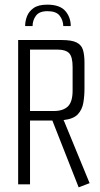

<svg xmlns="http://www.w3.org/2000/svg" viewBox="-20 -792 430 825"><path d="M183 -772Q237 -772 260.5 -745Q284 -718 284 -680H252Q251 -706 236 -725Q221 -744 184 -744Q149 -744 134.5 -724.5Q120 -705 120 -680H88Q88 -701 96 -722Q104 -743 124.5 -757.5Q145 -772 183 -772ZM318 13 205 -274H109V0H58V-620H246Q288 -620 309 -609.5Q330 -599 336.5 -577.5Q343 -556 343 -524V-412Q343 -379 338 -350Q333 -321 314.5 -301Q296 -281 253 -276L256 -270L365 -5ZM211 -315Q251 -315 271.5 -334.5Q292 -354 292 -403V-504Q292 -547 277.5 -563Q263 -579 224 -579H109V-315Z"/></svg>

Font: Smooch Sans
Style: Regular
Weight: 400
Designer: Robert E. Leuschke
Foundry: Robert E. Leuschke
Version: Version 1.010; ttfautohint (v1.8.3)